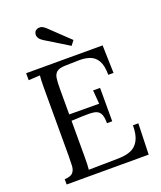

<svg xmlns="http://www.w3.org/2000/svg" viewBox="-165 -1031 953 1135"><g transform="rotate(-20 311.0 -463.5)"><path d="M403 -259Q403 -303 391 -322Q379 -341 353 -345Q327 -349 284 -347L211 -344V-115Q211 -63 208 -37L399 -40Q443 -41 475 -54.5Q507 -68 525 -102Q543 -136 543 -195H577L571 0H55V-33Q93 -35 107 -50.5Q121 -66 122.5 -93.5Q124 -121 124 -156V-588Q124 -630 127 -660Q109 -659 91 -658Q73 -657 55 -656V-700H536L541 -525H508Q508 -584 490 -614.5Q472 -645 441.5 -655.5Q411 -666 373 -665L287 -663Q250 -662 234 -649Q218 -636 214.5 -610.5Q211 -585 211 -544V-384L399 -383L392 -469H436V-259ZM363 -760 218 -849Q196 -863 190 -876Q184 -889 186.5 -899.5Q189 -910 192 -914Q194 -917 202.5 -922.5Q211 -928 225.5 -927Q240 -926 259 -909L385 -789Z"/></g></svg>

Font: Lora
Style: Regular
Weight: 400
Designer: Olga Karpushina, Alexei Vanyashin (Cyrillic)
Foundry: Cyreal
Version: Version 3.005; ttfautohint (v1.8.4.7-5d5b)